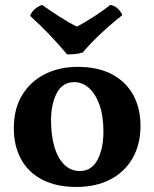

<svg xmlns="http://www.w3.org/2000/svg" viewBox="-20 -732 612 761"><path d="M282.7 9Q203.7 9 148 -19.7Q92.3 -48.4 63.6 -100.9Q34.8 -153.3 34.8 -224.3Q34.8 -301.2 68 -355.4Q101.1 -409.7 158.4 -438.4Q215.7 -467 287.4 -467Q369.4 -467 424.8 -437Q480.3 -407 508.6 -354.5Q536.9 -302.1 536.9 -233.2Q536.9 -160 505.8 -105.4Q474.7 -50.9 417.7 -21Q360.6 9 282.7 9ZM296.5 -54.1Q342.9 -54.1 366.4 -98.4Q389.9 -142.7 389.9 -210.2Q389.9 -273.8 373.8 -317.7Q357.6 -361.6 331.6 -384.1Q305.5 -406.5 274.8 -406.5Q227.8 -406.5 205 -362.9Q182.3 -319.3 182.3 -254.2Q182.3 -195.5 195.6 -150.1Q209 -104.7 234.8 -79.4Q260.6 -54.1 296.5 -54.1ZM245.8 -516.5Q214.1 -554.6 176.3 -594.2Q138.5 -633.9 99.6 -668.9Q104.7 -684.1 116.3 -694.7Q127.8 -705.4 146.7 -712.5Q178.1 -690.5 214.5 -666.9Q250.9 -643.3 284.5 -626.8Q298.6 -633.3 317.3 -644.5Q336 -655.6 355.4 -668.3Q374.8 -680.9 391.3 -692.9Q407.7 -704.9 417.4 -712.5Q434.7 -709.4 447.4 -697.4Q460 -685.4 464.6 -671.7Q424.5 -640.7 382 -601.1Q339.5 -561.5 308.1 -524.1Q294.3 -519.5 277.8 -517.7Q261.2 -516 245.8 -516.5Z"/></svg>

Font: Vollkorn
Style: Regular
Weight: 400
Designer: Friedrich Althausen
Foundry: Friedrich Althausen
Version: Version 5.001